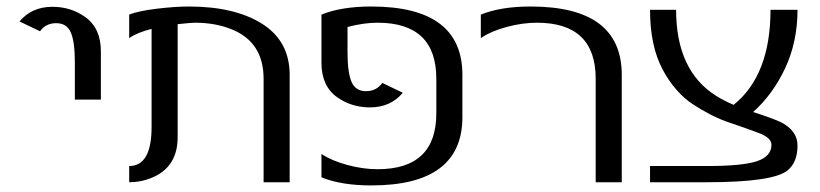

<svg xmlns="http://www.w3.org/2000/svg" viewBox="-20 -560 2520 590"><path d="M210 -253.9V-369.1Q210 -432.1 197.5 -460.4Q185.1 -488.8 152.8 -488.8Q120.6 -488.8 103 -463.9L40 -494.1Q77.6 -539.1 141.1 -539.1Q197.8 -539.1 241.7 -507.8Q290 -473.6 290 -401.9V-253.9Z M377 -49.8Q445.8 -49.8 445.8 -169.9V-471.2Q402.3 -460.4 377 -442.9V-515.1Q404.8 -526.4 461.7 -533.2Q518.6 -540 560.1 -540Q701.7 -540 785.9 -486.6Q870.1 -433.1 870.1 -330.1V0H790V-317.9Q790 -430.2 692.4 -469.7Q642.1 -490.2 579.1 -490.2Q568.8 -490.2 525.9 -485.8V-137.2Q525.4 -37.1 429.7 -7.8Q404.3 0 377 0Z M967.8 -515.1Q1028.8 -540 1121.1 -540Q1400.9 -540 1400.9 -330.1V-200.2Q1400.9 9.8 1121.1 9.8Q1028.8 9.8 967.8 -15.1V-86.9Q999.5 -65.9 1047.6 -53Q1095.7 -40 1140.1 -40Q1320.8 -40 1320.8 -211.9V-317.9Q1320.8 -490.2 1140.1 -490.2Q1098.1 -490.2 1047.9 -477.1V-399.9Q1047.9 -336.9 1060.3 -308.3Q1072.8 -279.8 1104.7 -279.8Q1136.7 -279.8 1154.8 -305.2L1217.8 -274.9Q1180.2 -230 1116.7 -230Q1060.1 -230 1016.1 -261.2Q967.8 -295.4 967.8 -367.2Z M1457.5 -515.1Q1518.6 -540 1610.8 -540Q1890.6 -540 1890.6 -330.1V0H1810.5V-317.9Q1810.5 -490.2 1629.9 -490.2Q1585.4 -490.2 1537.4 -477.3Q1489.3 -464.4 1457.5 -442.9Z M2234.4 -237.8Q2347.7 -329.1 2347.7 -529.8H2430.7Q2430.7 -432.1 2393.1 -351.3Q2355.5 -270.5 2294.4 -215.8Q2362.3 -193.8 2383.3 -182.6Q2430.7 -156.7 2430.7 -112.8Q2430.7 -61.5 2400.4 -36.6Q2356 0 2151.9 0H1977.5V-49.8H2151.9Q2261.7 -49.8 2306.2 -64.7Q2350.6 -79.6 2350.6 -115.2Q2350.6 -136.7 2311.5 -151.4Q2260.3 -170.4 2226.3 -181.6Q2192.4 -192.9 2164.1 -207.5Q2135.7 -222.2 2108.9 -239.7Q2082 -257.3 2058.1 -284.9Q2034.2 -312.5 2016.6 -345.7Q1977.5 -418.5 1977.5 -529.8H2057.6Q2057.6 -342.3 2181.2 -265.1Q2204.6 -250.5 2234.4 -237.8Z"/></svg>

Font: Pfennig
Style: Medium
Weight: 500
Version: Version 20120410 ; ttfautohint (v0.8)